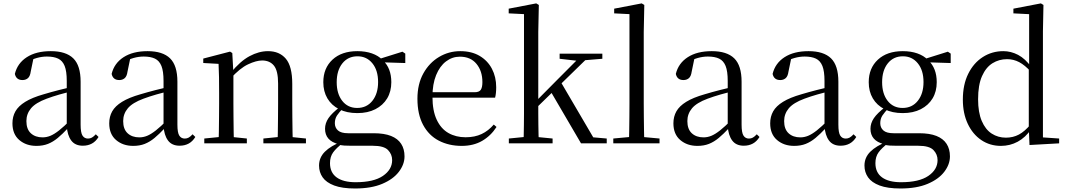

<svg xmlns="http://www.w3.org/2000/svg" viewBox="-20 -825 6142 1105"><path d="M189.7 14.6Q130.5 14.6 91.1 -19.1Q51.6 -52.8 51.6 -115.1Q51.6 -153.9 68.8 -184.3Q85.9 -214.6 125.4 -239Q164.9 -263.5 230.9 -282.3Q272.8 -294.9 318.8 -306.7Q364.8 -318.5 404.8 -327.7V-303.3Q364.8 -293.3 323.7 -281.5Q282.6 -269.7 248.6 -257Q185.3 -233.6 158.6 -201.7Q131.9 -169.7 131.9 -128.2Q131.9 -81.6 157.5 -58Q183.2 -34.4 225.1 -34.4Q247.6 -34.4 269.6 -43.3Q291.6 -52.2 319.7 -74.2Q347.7 -96.3 385.8 -134.4L394.5 -87.1H370.9Q339.7 -53.7 312.5 -31.1Q285.2 -8.4 256.1 3.1Q227 14.6 189.7 14.6ZM456.8 13.6Q412.1 13.6 389.8 -16.6Q367.5 -46.7 364.2 -99.7V-103.3V-359Q364.2 -415 352.1 -445.3Q339.9 -475.6 314.7 -487.6Q289.6 -499.6 250 -499.6Q221.3 -499.6 192.1 -491.4Q162.9 -483.2 129.7 -464.7L173.2 -491.9L156.8 -412.7Q153.2 -386 140.7 -375.2Q128.1 -364.3 109.4 -364.3Q73.2 -364.3 65.5 -399.7Q80.4 -461 134.1 -495.8Q187.8 -530.6 272.2 -530.6Q359.5 -530.6 401.8 -489.2Q444 -447.8 444 -354.6V-107.7Q444 -60.8 455.1 -44.2Q466.1 -27.5 486.4 -27.5Q499 -27.5 509 -33.2Q519 -38.8 531.4 -52.1L547.1 -36.7Q531.2 -10.7 508.6 1.4Q486 13.6 456.8 13.6Z M746.7 14.6Q687.5 14.6 648.1 -19.1Q608.6 -52.8 608.6 -115.1Q608.6 -153.9 625.8 -184.3Q642.9 -214.6 682.4 -239Q721.9 -263.5 787.9 -282.3Q829.8 -294.9 875.8 -306.7Q921.8 -318.5 961.8 -327.7V-303.3Q921.8 -293.3 880.7 -281.5Q839.6 -269.7 805.6 -257Q742.3 -233.6 715.6 -201.7Q688.9 -169.7 688.9 -128.2Q688.9 -81.6 714.5 -58Q740.2 -34.4 782.1 -34.4Q804.6 -34.4 826.6 -43.3Q848.6 -52.2 876.7 -74.2Q904.7 -96.3 942.8 -134.4L951.5 -87.1H927.9Q896.7 -53.7 869.5 -31.1Q842.2 -8.4 813.1 3.1Q784 14.6 746.7 14.6ZM1013.8 13.6Q969.1 13.6 946.8 -16.6Q924.5 -46.7 921.2 -99.7V-103.3V-359Q921.2 -415 909.1 -445.3Q896.9 -475.6 871.7 -487.6Q846.6 -499.6 807 -499.6Q778.3 -499.6 749.1 -491.4Q719.9 -483.2 686.7 -464.7L730.2 -491.9L713.8 -412.7Q710.2 -386 697.7 -375.2Q685.1 -364.3 666.4 -364.3Q630.2 -364.3 622.5 -399.7Q637.4 -461 691.1 -495.8Q744.8 -530.6 829.2 -530.6Q916.5 -530.6 958.8 -489.2Q1001 -447.8 1001 -354.6V-107.7Q1001 -60.8 1012.1 -44.2Q1023.1 -27.5 1043.4 -27.5Q1056 -27.5 1066 -33.2Q1076 -38.8 1088.4 -52.1L1104.1 -36.7Q1088.2 -10.7 1065.6 1.4Q1043 13.6 1013.8 13.6Z M1155.7 0V-27.8L1264.4 -38.6H1296.8L1400.7 -27.8V0ZM1237.9 0Q1239.1 -24.4 1239.6 -65.3Q1240.1 -106.3 1240.6 -150.7Q1241.1 -195.1 1241.1 -228.5V-289.4Q1241.1 -340.8 1240.5 -380.8Q1239.9 -420.7 1237.9 -457.5L1149.8 -462.4V-487.9L1303.9 -528L1316.9 -519.8L1323.3 -403.1V-401.7V-228.5Q1323.3 -195.1 1323.8 -150.7Q1324.3 -106.3 1324.8 -65.3Q1325.3 -24.4 1326.3 0ZM1495.8 0V-27.8L1603.3 -38.6H1636.3L1740.8 -27.8V0ZM1577.5 0Q1578.5 -24.4 1579 -64.8Q1579.5 -105.3 1580 -149.7Q1580.5 -194.1 1580.5 -228.5V-344.3Q1580.5 -418.1 1556.4 -447.5Q1532.3 -476.9 1488.6 -476.9Q1454.9 -476.9 1407.8 -454.8Q1360.6 -432.7 1306.2 -372.4L1297.7 -406H1307.8Q1362.4 -472.9 1416.1 -501.7Q1469.9 -530.6 1522.5 -530.6Q1588 -530.6 1625 -487.1Q1662 -443.5 1662 -342.4V-228.5Q1662 -194.1 1662.5 -149.7Q1663 -105.3 1663.6 -64.8Q1664.2 -24.4 1665.2 0Z M2023.5 259.8Q1948.9 259.8 1903.3 242.6Q1857.7 225.4 1837 195.8Q1816.2 166.2 1816.2 128Q1816.2 81.5 1849.8 48.1Q1883.4 14.6 1948.6 -11.3L1953.8 -2.4Q1915.2 27 1897.2 52.1Q1879.2 77.1 1879.2 113.8Q1879.2 168.1 1917.4 195.9Q1955.7 223.7 2026.5 223.7Q2130.6 223.7 2183.8 187.3Q2236.9 151 2236.9 96.6Q2236.9 63.1 2213.1 38.5Q2189.3 13.9 2125.8 13.9H2003Q1979.9 13.9 1961.9 12.8Q1943.9 11.7 1927.8 6.9V4.5Q1850.7 -15.2 1850.7 -83.9Q1850.7 -115.9 1870.3 -144.9Q1890 -173.9 1935.3 -208.6V-217.6L1958.1 -206.2Q1931.8 -179.2 1919.4 -160.2Q1907.1 -141.1 1907.1 -115.9Q1907.1 -90.3 1925 -74.3Q1942.9 -58.2 1983.7 -58.2H2130.5Q2191.4 -58.2 2230.5 -42.6Q2269.6 -26.9 2288.8 2.8Q2308.1 32.6 2308.1 75Q2308.1 121.1 2275.5 163.8Q2242.9 206.5 2179.7 233.1Q2116.5 259.8 2023.5 259.8ZM2036.4 -174.1Q1975.8 -174.1 1931.8 -196.5Q1887.8 -218.9 1864.3 -258.7Q1840.7 -298.6 1840.7 -351.9Q1840.7 -432.7 1893.5 -481.7Q1946.3 -530.6 2036.6 -530.6Q2083.5 -530.6 2120.4 -517.7Q2157.3 -504.7 2181.1 -480.5L2183.8 -477.8Q2232.1 -432.4 2232.1 -351.9Q2232.1 -298.6 2208.2 -258.7Q2184.2 -218.9 2140.3 -196.5Q2096.5 -174.1 2036.4 -174.1ZM2035.6 -203.7Q2090.5 -203.7 2123.2 -244.9Q2156 -286.1 2156 -352.7Q2156 -420.4 2123.1 -460.7Q2090.3 -501 2037.4 -501Q1982.8 -501 1950.3 -460.2Q1917.8 -419.4 1917.8 -351.9Q1917.8 -285.3 1949.7 -244.5Q1981.6 -203.7 2035.6 -203.7ZM2150.9 -467.3V-483.9H2156.9L2296.1 -527.5L2312.5 -516.5V-462.2Z M2637.3 14.6Q2563.5 14.6 2505.6 -15.4Q2447.7 -45.5 2415.1 -106.2Q2382.4 -167 2382.4 -256.8Q2382.4 -341.1 2416.5 -402.5Q2450.6 -463.8 2506.8 -497.2Q2563 -530.6 2628.9 -530.6Q2694.2 -530.6 2740.4 -503.3Q2786.6 -475.9 2811.1 -429.2Q2835.7 -382.4 2835.7 -323.2Q2835.7 -286.8 2829.4 -262.9H2420.6V-294.2H2711.3Q2737.6 -294.2 2747 -308.2Q2756.3 -322.1 2756.3 -352.3Q2756.3 -416.2 2722.2 -457.5Q2688.2 -498.8 2626.6 -498.8Q2582.8 -498.8 2547 -471.6Q2511.1 -444.5 2490 -392.8Q2468.9 -341.2 2468.9 -268.7Q2468.9 -188 2493.4 -135.9Q2517.9 -83.8 2560.9 -59.4Q2604 -35 2659.5 -35Q2712.5 -35 2751.8 -53.7Q2791.2 -72.3 2821.7 -108.1L2837.6 -94.3Q2805 -43.5 2755 -14.4Q2705 14.6 2637.3 14.6Z M2908.5 0V-27.8L3018.1 -38.6H3050.7L3160.3 -27.8V0ZM2992.7 0Q2993.7 -20.2 2994.2 -48.5Q2994.7 -76.8 2995.2 -108.6Q2995.7 -140.5 2995.7 -171.6Q2995.7 -202.7 2995.7 -228.5V-743.7L2907.7 -748.1V-775.1L3066.1 -805.5L3081.1 -796.5L3077.9 -641V-231Q3077.9 -204.6 3077.9 -172.7Q3077.9 -140.9 3078.4 -108.8Q3078.9 -76.8 3079.5 -48.5Q3080.1 -20.2 3081.1 0ZM3037.4 -175.4V-218.6H3041.2L3188.5 -367.2L3336.9 -516H3386.5ZM3323.9 0 3148.9 -299.4 3206.6 -354.8 3394.2 -34.6 3471.9 -27.8V0ZM3200.8 -486.8V-516H3446.6V-486.8L3329.8 -477.1L3311 -474.1Z M3509.6 0V-27.8L3626.5 -38.6H3658.1L3775.7 -27.8V0ZM3599.7 0Q3600.7 -31.5 3601.2 -70.8Q3601.7 -110.1 3602.2 -151.5Q3602.7 -192.9 3602.7 -228.5V-743.7L3514.7 -748.1V-775.1L3673.1 -805.5L3688.1 -796.5L3684.9 -641V-228.5Q3684.9 -192.9 3685.4 -151.5Q3685.9 -110.1 3686.5 -70.8Q3687.1 -31.5 3688.1 0Z M3993.7 14.6Q3934.5 14.6 3895.1 -19.1Q3855.6 -52.8 3855.6 -115.1Q3855.6 -153.9 3872.8 -184.3Q3889.9 -214.6 3929.4 -239Q3968.9 -263.5 4034.9 -282.3Q4076.8 -294.9 4122.8 -306.7Q4168.8 -318.5 4208.8 -327.7V-303.3Q4168.8 -293.3 4127.7 -281.5Q4086.6 -269.7 4052.6 -257Q3989.3 -233.6 3962.6 -201.7Q3935.9 -169.7 3935.9 -128.2Q3935.9 -81.6 3961.5 -58Q3987.2 -34.4 4029.1 -34.4Q4051.6 -34.4 4073.6 -43.3Q4095.6 -52.2 4123.7 -74.2Q4151.7 -96.3 4189.8 -134.4L4198.5 -87.1H4174.9Q4143.7 -53.7 4116.5 -31.1Q4089.2 -8.4 4060.1 3.1Q4031 14.6 3993.7 14.6ZM4260.8 13.6Q4216.1 13.6 4193.8 -16.6Q4171.5 -46.7 4168.2 -99.7V-103.3V-359Q4168.2 -415 4156.1 -445.3Q4143.9 -475.6 4118.7 -487.6Q4093.6 -499.6 4054 -499.6Q4025.3 -499.6 3996.1 -491.4Q3966.9 -483.2 3933.7 -464.7L3977.2 -491.9L3960.8 -412.7Q3957.2 -386 3944.7 -375.2Q3932.1 -364.3 3913.4 -364.3Q3877.2 -364.3 3869.5 -399.7Q3884.4 -461 3938.1 -495.8Q3991.8 -530.6 4076.2 -530.6Q4163.5 -530.6 4205.8 -489.2Q4248 -447.8 4248 -354.6V-107.7Q4248 -60.8 4259.1 -44.2Q4270.1 -27.5 4290.4 -27.5Q4303 -27.5 4313 -33.2Q4323 -38.8 4335.4 -52.1L4351.1 -36.7Q4335.2 -10.7 4312.6 1.4Q4290 13.6 4260.8 13.6Z M4550.7 14.6Q4491.5 14.6 4452.1 -19.1Q4412.6 -52.8 4412.6 -115.1Q4412.6 -153.9 4429.8 -184.3Q4446.9 -214.6 4486.4 -239Q4525.9 -263.5 4591.9 -282.3Q4633.8 -294.9 4679.8 -306.7Q4725.8 -318.5 4765.8 -327.7V-303.3Q4725.8 -293.3 4684.7 -281.5Q4643.6 -269.7 4609.6 -257Q4546.3 -233.6 4519.6 -201.7Q4492.9 -169.7 4492.9 -128.2Q4492.9 -81.6 4518.5 -58Q4544.2 -34.4 4586.1 -34.4Q4608.6 -34.4 4630.6 -43.3Q4652.6 -52.2 4680.7 -74.2Q4708.7 -96.3 4746.8 -134.4L4755.5 -87.1H4731.9Q4700.7 -53.7 4673.5 -31.1Q4646.2 -8.4 4617.1 3.1Q4588 14.6 4550.7 14.6ZM4817.8 13.6Q4773.1 13.6 4750.8 -16.6Q4728.5 -46.7 4725.2 -99.7V-103.3V-359Q4725.2 -415 4713.1 -445.3Q4700.9 -475.6 4675.7 -487.6Q4650.6 -499.6 4611 -499.6Q4582.3 -499.6 4553.1 -491.4Q4523.9 -483.2 4490.7 -464.7L4534.2 -491.9L4517.8 -412.7Q4514.2 -386 4501.7 -375.2Q4489.1 -364.3 4470.4 -364.3Q4434.2 -364.3 4426.5 -399.7Q4441.4 -461 4495.1 -495.8Q4548.8 -530.6 4633.2 -530.6Q4720.5 -530.6 4762.8 -489.2Q4805 -447.8 4805 -354.6V-107.7Q4805 -60.8 4816.1 -44.2Q4827.1 -27.5 4847.4 -27.5Q4860 -27.5 4870 -33.2Q4880 -38.8 4892.4 -52.1L4908.1 -36.7Q4892.2 -10.7 4869.6 1.4Q4847 13.6 4817.8 13.6Z M5162.5 259.8Q5087.9 259.8 5042.3 242.6Q4996.7 225.4 4976 195.8Q4955.2 166.2 4955.2 128Q4955.2 81.5 4988.8 48.1Q5022.4 14.6 5087.6 -11.3L5092.8 -2.4Q5054.2 27 5036.2 52.1Q5018.2 77.1 5018.2 113.8Q5018.2 168.1 5056.4 195.9Q5094.7 223.7 5165.5 223.7Q5269.6 223.7 5322.8 187.3Q5375.9 151 5375.9 96.6Q5375.9 63.1 5352.1 38.5Q5328.3 13.9 5264.8 13.9H5142Q5118.9 13.9 5100.9 12.8Q5082.9 11.7 5066.8 6.9V4.5Q4989.7 -15.2 4989.7 -83.9Q4989.7 -115.9 5009.3 -144.9Q5029 -173.9 5074.3 -208.6V-217.6L5097.1 -206.2Q5070.8 -179.2 5058.4 -160.2Q5046.1 -141.1 5046.1 -115.9Q5046.1 -90.3 5064 -74.3Q5081.9 -58.2 5122.7 -58.2H5269.5Q5330.4 -58.2 5369.5 -42.6Q5408.6 -26.9 5427.8 2.8Q5447.1 32.6 5447.1 75Q5447.1 121.1 5414.5 163.8Q5381.9 206.5 5318.7 233.1Q5255.5 259.8 5162.5 259.8ZM5175.4 -174.1Q5114.8 -174.1 5070.8 -196.5Q5026.8 -218.9 5003.3 -258.7Q4979.7 -298.6 4979.7 -351.9Q4979.7 -432.7 5032.5 -481.7Q5085.3 -530.6 5175.6 -530.6Q5222.5 -530.6 5259.4 -517.7Q5296.3 -504.7 5320.1 -480.5L5322.8 -477.8Q5371.1 -432.4 5371.1 -351.9Q5371.1 -298.6 5347.2 -258.7Q5323.2 -218.9 5279.3 -196.5Q5235.5 -174.1 5175.4 -174.1ZM5174.6 -203.7Q5229.5 -203.7 5262.2 -244.9Q5295 -286.1 5295 -352.7Q5295 -420.4 5262.1 -460.7Q5229.3 -501 5176.4 -501Q5121.8 -501 5089.3 -460.2Q5056.8 -419.4 5056.8 -351.9Q5056.8 -285.3 5088.7 -244.5Q5120.6 -203.7 5174.6 -203.7ZM5289.9 -467.3V-483.9H5295.9L5435.1 -527.5L5451.5 -516.5V-462.2Z M5740.4 14.6Q5677 14.6 5627.4 -19Q5577.9 -52.6 5549.7 -112.6Q5521.4 -172.7 5521.4 -251.6Q5521.4 -337.9 5552.4 -400.3Q5583.3 -462.8 5636.3 -496.7Q5689.2 -530.6 5754.4 -530.6Q5798.2 -530.6 5839.3 -509.2Q5880.5 -487.7 5916.7 -437.5H5926.5L5913.8 -411.3Q5878.2 -450.3 5845.6 -467.4Q5813 -484.5 5775.8 -484.5Q5729.9 -484.5 5692 -461.1Q5654.2 -437.6 5631.7 -386.9Q5609.1 -336.1 5609.1 -253.7Q5609.1 -178.2 5630.2 -128.9Q5651.2 -79.6 5687.6 -56.1Q5724.1 -32.7 5769.2 -32.7Q5810.2 -32.7 5844 -50.6Q5877.7 -68.5 5912.4 -110.2L5924.9 -82.4H5915.5Q5881.7 -33.4 5837.1 -9.4Q5792.5 14.6 5740.4 14.6ZM5905 9.6 5900.9 -88.8V-91.6V-430.7L5902.9 -440.3V-743.5L5812.3 -748.1V-775.1L5970.5 -805.5L5985.3 -796.5L5982.3 -644.4V-34.2L6075.6 -27.8V0Z"/></svg>

Font: Noto Serif KR
Style: Regular
Weight: 200
Designer: Ryoko NISHIZUKA 西塚涼子 (kana & ideographs); Frank Grießhammer (Latin, Greek & Cyrillic); Wenlong ZHANG 张文龙 (bopomofo); San
Foundry: Adobe
Version: Version 2.001;hotconv 1.1.0;makeotfexe 2.6.0